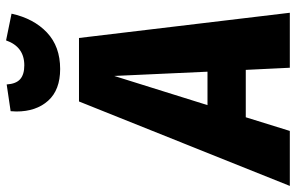

<svg xmlns="http://www.w3.org/2000/svg" viewBox="-245 -783 974 632"><g transform="rotate(-90 242.0 -467.0)"><path d="M328 -145H172L127 0H-54L224 -694H433L516 0H335ZM322 -271 308 -578 212 -271ZM191 -900 192 -919 280 -932Q282 -901 297.5 -887.5Q313 -874 343 -874Q404 -874 425 -934L513 -916Q497 -843 451 -799.5Q405 -756 331 -756Q262 -756 226.5 -795.5Q191 -835 191 -900Z"/></g></svg>

Font: Fira Sans Condensed ExtraBold
Style: Italic
Weight: 800
Width: 3
Italic angle: -8°
Designer: bBox Type GmbH & Carrois Corporate GbR & Edenspiekermann AG
Foundry: bBox Type GmbH & Carrois Corporate GbR & Edenspiekermann AG
Version: Version 4.301